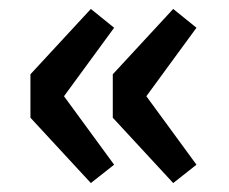

<svg xmlns="http://www.w3.org/2000/svg" viewBox="-20 -467 512 429"><path d="M183 -58 48 -204V-301L183 -447L235 -405L123 -252L235 -99ZM367 -58 232 -204V-301L367 -447L419 -405L307 -252L419 -99Z"/></svg>

Font: Assistant
Style: Bold
Weight: 700
Designer: Hebrew By Ben Nathan, Latin by Paul Hunt
Version: Version 2.001;PS 002.001;hotconv 1.0.88;makeotf.lib2.5.64775